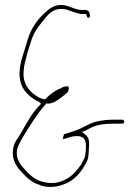

<svg xmlns="http://www.w3.org/2000/svg" viewBox="-20 -723 555 767"><path d="M306 -68C285 -39 263 -12 226 1C200 11 169 10 143 1C116 -7 95 -28 80 -45C67 -59 47 -82 47 -110C47 -121 49 -132 53 -140C57 -150 64 -162 73 -178C99 -220 130 -271 162 -306V-307L164 -310C171 -308 178 -309 184 -311H185C206 -317 221 -331 238 -344C247 -351 253 -355 254 -364C256 -378 253 -377 250 -378C245 -379 235 -377 227 -373V-372C205 -364 192 -355 172 -338L160 -326C153 -328 147 -328 137 -333H136C106 -351 74 -377 74 -428C74 -450 78 -468 83 -486C89 -514 98 -537 106 -564C115 -592 133 -618 150 -637C162 -654 179 -675 200 -683C219 -690 239 -688 257 -681C271 -677 297 -665 310 -667H324C326 -661 328 -654 330 -653C339 -649 341 -659 338 -669C336 -679 327 -686 310 -683H309C280 -683 257 -701 229 -703C203 -705 182 -693 165 -677C134 -651 106 -614 92 -569C87 -554 83 -541 80 -530L68 -491C62 -470 58 -451 58 -428C58 -371 91 -340 129 -319C132 -320 142 -311 144 -308L137 -301C108 -272 82 -224 61 -187C42 -158 31 -144 31 -110C31 -80 48 -54 67 -35C87 -13 109 8 137 15H138V16C167 28 204 25 230 15C267 4 298 -26 317 -60C331 -84 333 -85 335 -125V-126C338 -163 335 -173 321 -185L308 -196L323 -202C329 -205 335 -208 342 -212C367 -226 402 -229 439 -229H468C473 -229 476 -232 476 -237C476 -242 473 -245 468 -245H439C411 -245 392 -243 368 -238C348 -234 329 -223 310 -214C287 -201 260 -195 236 -187C233 -180 232 -174 231 -167C234 -167 243 -170 249 -172C262 -176 277 -181 295 -179H296C320 -174 325 -159 323 -126C321 -92 316 -88 306 -70ZM172 -336Z"/></svg>

Font: Stray Cat
Style: ExLtCn
Weight: 200
Version: Version 1.0